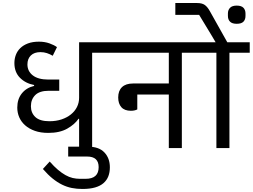

<svg xmlns="http://www.w3.org/2000/svg" viewBox="-20 -977 1668 1267"><path d="M502 -193H498Q473 -156 423.5 -128Q374 -100 299 -100Q248 -100 210 -113.5Q172 -127 146 -150Q120 -173 107 -203Q94 -233 94 -267Q94 -323 124 -360.5Q154 -398 205 -410V-416Q148 -427 111.5 -464Q75 -501 75 -561Q75 -589 84.5 -614.5Q94 -640 114 -659.5Q134 -679 164.5 -690.5Q195 -702 237 -702Q275 -702 306 -691Q337 -680 356 -666L328 -609Q309 -620 289.5 -626.5Q270 -633 247 -633Q206 -633 183.5 -611Q161 -589 161 -552Q161 -507 196.5 -479.5Q232 -452 299 -452H371V-378H302Q241 -378 212.5 -349.5Q184 -321 184 -276Q184 -232 213.5 -204.5Q243 -177 306 -177Q350 -177 386 -189Q422 -201 448 -222Q474 -243 488 -271Q502 -299 502 -332V-698H722V-629H588V0H502Z M524 270Q487 270 454 263.5Q421 257 389.5 241.5Q358 226 327 201Q296 176 263 138L308 89Q337 122 362.5 143.5Q388 165 412 178.5Q436 192 459.5 197.5Q483 203 508 203H545Q631 203 631 126Q631 56 555 56H430V-9H563Q633 -9 669 29Q705 67 705 127Q705 160 695 186Q685 212 663.5 231Q642 250 607.5 260Q573 270 524 270Z M844 -246Q802 -246 781 -269.5Q760 -293 760 -334Q760 -378 785 -402Q810 -426 858 -426H1094V-629H682V-698H1314V-629H1180V0H1094V-353H886V-255Q869 -246 844 -246Z M1408 -629H1274V-698H1403L1374 -747L1294 -879H1137V-957H1281Q1313 -957 1331 -944.5Q1349 -932 1365 -903L1480 -698H1628V-629H1494V0H1408ZM1542 -820Q1512 -820 1498 -834Q1484 -848 1484 -872V-888Q1484 -911 1498 -925.5Q1512 -940 1542 -940Q1573 -940 1586.5 -925.5Q1600 -911 1600 -888V-872Q1600 -848 1586.5 -834Q1573 -820 1542 -820Z"/></svg>

Font: IBM Plex Sans Devanagari Text
Style: Regular
Weight: 450
Designer: Mike Abbink, Paul van der Laan, Pieter van Rosmalen, Erin McLaughlin
Foundry: Bold Monday
Version: Version 1.1